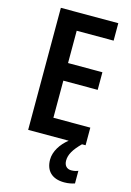

<svg xmlns="http://www.w3.org/2000/svg" viewBox="-139 -848 742 1085"><g transform="rotate(15 231.5 -306.0)"><path d="M329 46C329 11 348 -22 392 -66H413V-169H197V-386H398V-489H197V-678H413V-780H77V-66H314C271 -32 240 16 240 64C240 128 277 168 350 168C376 168 396 163 411 158V84C402 88 389 92 371 92C345 92 329 75 329 46Z"/></g></svg>

Font: Noto Sans Malayalam UI Condensed SemiBold
Style: Regular
Weight: 600
Width: 3
Designer: Jelle Bosma - Monotype Design Team
Foundry: Monotype Imaging Inc.
Version: Version 2.104